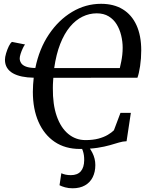

<svg xmlns="http://www.w3.org/2000/svg" viewBox="-20 -771 774 1008"><path d="M399.5 11Q322.5 11 267.2 -26.2Q212 -63.5 182.2 -131Q152.5 -198.5 152.5 -289Q152.5 -308 153.8 -326.8Q155 -345.5 157 -363Q123.5 -363.5 95.8 -369.2Q68 -375 48 -386.2Q28 -397.5 17 -415.2Q6 -433 6 -457.5Q6 -471 12 -491.2Q18 -511.5 26.5 -528.8Q35 -546 43 -551L111.5 -537.5Q106.5 -532 99.8 -517.8Q93 -503.5 88.2 -488.5Q83.5 -473.5 83.5 -464.5Q83.5 -451.5 90.8 -440Q98 -428.5 116 -421.5Q134 -414.5 165.5 -414Q186 -515 236.8 -590.5Q287.5 -666 358.5 -708.5Q429.5 -751 510.5 -751Q577.5 -751 624.5 -722.2Q671.5 -693.5 696.5 -638.8Q721.5 -584 721.5 -506.5Q721.5 -464 715.5 -424Q709.5 -384 701.5 -363L260 -362.5Q259.5 -354 258.8 -345.2Q258 -336.5 257.8 -327.5Q257.5 -318.5 257.5 -309Q256.5 -222.5 277.8 -161.5Q299 -100.5 338.2 -68Q377.5 -35.5 429 -35.5Q467.5 -35.5 496.5 -43.2Q525.5 -51 545.8 -63Q566 -75 578 -87L612.5 -178.5H667L644.5 -29.5Q625 -29 604.5 -22.8Q584 -16.5 557 -8.8Q530 -1 491.8 5Q453.5 11 399.5 11ZM609 -413.5Q613 -430.5 616.5 -447.8Q620 -465 622 -483.2Q624 -501.5 624 -520.5Q624 -552.5 616.2 -584.8Q608.5 -617 592.5 -643.2Q576.5 -669.5 550.5 -685.2Q524.5 -701 488 -701Q449 -701 413 -683.5Q377 -666 347.2 -630.2Q317.5 -594.5 296.2 -540.5Q275 -486.5 264.5 -413.5ZM361 217.5Q340 217.5 321.8 212.5Q303.5 207.5 292.5 201.5L302 138.5Q311.5 143 324.2 145.8Q337 148.5 352 148.5Q386.5 148.5 404 128.5Q421.5 108.5 422 70.5Q422.5 43 415 21Q407.5 -1 393 -19.5L415.5 -21L427.5 -19.5Q449 0 464.8 30.8Q480.5 61.5 480.5 95.5Q480.5 131.5 466.8 159.2Q453 187 426.2 202.2Q399.5 217.5 361 217.5Z"/></svg>

Font: Merriweather 24pt
Style: Italic
Weight: 400
Italic angle: -7.8°
Designer: Eben Sorkin
Foundry: Eben Sorkin
Version: Version 2.101